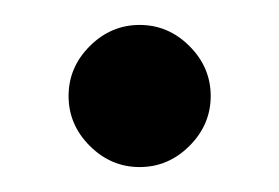

<svg xmlns="http://www.w3.org/2000/svg" viewBox="-20 -123 224 154"><path d="M35 -46Q35 -69 52 -86Q69 -103 92 -103Q115 -103 132 -86Q149 -69 149 -46Q149 -23 132 -6Q115 11 92 11Q69 11 52 -6Q35 -23 35 -46Z"/></svg>

Font: Cambay Devanagari
Style: Regular
Weight: 700
Designer: Pooja Saxena
Foundry: Pooja Saxena
Version: Version 1.095;PS 001.095;hotconv 1.0.70;makeotf.lib2.5.58329